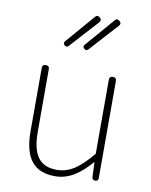

<svg xmlns="http://www.w3.org/2000/svg" viewBox="-91 -881 758 961"><g transform="rotate(10 288.5 -400.5)"><path d="M437 -330V-133C372 -55 323 -20 258 -20C169 -20 132 -76 132 -192V-509C132 -521 126 -527 114 -527C102 -527 96 -521 96 -509V-188C96 -51 147 13 255 13C328 13 383 -29 436 -90H438L441 -15C442 -5 447 0 457 0C467 0 473 -5 473 -15V-263V-509C473 -521 467 -527 455 -527C443 -527 437 -521 437 -509ZM252 -735 188 -661C182 -654 182 -647 189 -641C196 -634 203 -634 210 -641L276 -714L340 -784C348 -793 347 -801 338 -809C329 -816 321 -816 314 -807ZM352 -735 288 -661C282 -654 282 -647 289 -641C296 -634 303 -634 310 -641L376 -714L440 -784C448 -793 447 -801 438 -809C429 -816 421 -816 414 -807Z"/></g></svg>

Font: GenSenRounded2 TW EL
Style: Regular
Weight: 250
Version: Version 2.100;PS 2.1;hotconv 16.6.51;makeotf.lib2.5.65220 DE